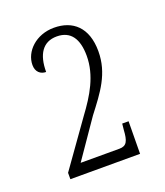

<svg xmlns="http://www.w3.org/2000/svg" viewBox="-91 -888 488 567"><g transform="rotate(-20 153.0 -604.5)"><path d="M35 -386H254L255 -488H235L233 -469C231 -435 225 -421 202 -421H80L162 -540C205 -596 242 -643 242 -713C242 -788 201 -823 142 -823C85 -823 45 -783 45 -741C45 -719 59 -708 76 -708C76 -763 97 -796 141 -796C185 -796 205 -765 205 -712C205 -650 173 -598 136 -548L35 -406Z"/></g></svg>

Font: Noto Serif Tamil ExtraCondensed ExtraLight
Style: Regular
Weight: 200
Width: 2
Designer: Indian Type Foundry, Tom Grace, and the Monotype Design Team
Foundry: Monotype Imaging Inc.
Version: Version 2.004